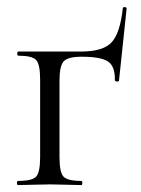

<svg xmlns="http://www.w3.org/2000/svg" viewBox="-20 -535 407 555"><path d="M32 0Q29 0 29 -6Q29 -12 32 -12Q73 -12 84.5 -24.5Q96 -37 96 -81V-305Q96 -349 84.5 -361.5Q73 -374 33 -374Q30 -374 30 -380Q30 -386 33 -386H214Q277 -386 302 -412Q327 -438 335 -511Q336 -515 341 -514.5Q346 -514 346 -510L324 -302Q324 -300 321 -299.5Q318 -299 315 -300Q312 -301 312 -303Q313 -343 292.5 -357Q272 -371 216 -371Q176 -371 164 -357.5Q152 -344 152 -303V-81Q152 -37 163.5 -24.5Q175 -12 215 -12Q218 -12 218 -6Q218 0 215 0Q204 0 173 -1Q142 -2 125 -2Q107 -2 75.5 -1Q44 0 32 0Z"/></svg>

Font: Cormorant Infant
Style: Regular
Weight: 400
Designer: Christian Thalmann (Catharsis Fonts)
Version: Version 1.000;PS 002.000;hotconv 1.0.88;makeotf.lib2.5.64775